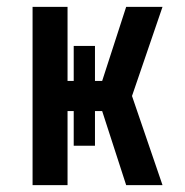

<svg xmlns="http://www.w3.org/2000/svg" viewBox="-20 -540 540 560"><path d="M348 0 278 -216H257V-115H195V-216H177V0H75V-520H177V-304H195V-406H257V-304H278L348 -520H454L365 -260L454 0Z"/></svg>

Font: Iosevka Custom
Style: Bold
Weight: 700
Monospace: yes
Designer: Belleve Invis
Foundry: Belleve Invis
Version: Version 30.3.3; ttfautohint (v1.8.3)